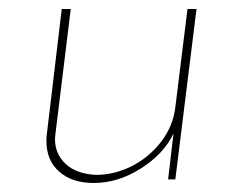

<svg xmlns="http://www.w3.org/2000/svg" viewBox="-20 -398 527 426"><path d="M416 -378 369 0H353L365 -102Q344 -57 293 -24.5Q242 8 188 8Q140 8 111.5 -17Q83 -42 83 -85Q83 -96 84 -101L117 -378H137L103 -101L102 -90Q102 -56 126 -34Q150 -12 193 -10Q234 -10 272.5 -29.5Q311 -49 337.5 -83.5Q364 -118 369 -160L396 -378Z"/></svg>

Font: Josefin Sans Thin
Style: Italic
Weight: 200
Italic angle: -7°
Designer: Santiago Orozco
Foundry: Typemade
Version: Version 2.000